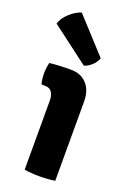

<svg xmlns="http://www.w3.org/2000/svg" viewBox="-155 -820 599 879"><g transform="rotate(20 144.0 -380.5)"><path d="M233.5 0Q200.5 5.5 159 5.5Q118.5 5.5 84.5 0V-336Q84.5 -361 74.2 -377Q64 -393 37.5 -393H23.5Q17 -417.5 17 -443.5Q17 -456 18.5 -470.2Q20 -484.5 23.5 -497.5Q45.5 -500 68.8 -501.2Q92 -502.5 107.5 -502.5H128.5Q176.5 -502.5 205 -471.2Q233.5 -440 233.5 -387ZM84 -765.5Q56.5 -757 29 -732Q1.5 -707 -7 -678.5L176 -540Q195 -545.5 212.5 -561.5Q230 -577.5 237.5 -598Z"/></g></svg>

Font: Signika Negative Light
Style: Bold
Weight: 700
Version: Version 2.001